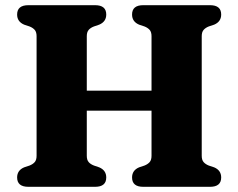

<svg xmlns="http://www.w3.org/2000/svg" viewBox="-20 -720 918 740"><path d="M314.5 -119.5Q314.5 -103.5 321.8 -95.2Q329 -87 342 -82L362.5 -75Q389.5 -63.5 389.5 -36Q389.5 0 346.5 0H89.5Q46 0 46 -36Q46 -63.5 73 -75L94 -82Q106.5 -87 113.8 -95.2Q121 -103.5 121 -119.5V-580.5Q121 -596.5 113.8 -604.8Q106.5 -613 94 -618L73 -625Q46 -636.5 46 -664Q46 -700 89.5 -700H346.5Q389.5 -700 389.5 -664Q389.5 -636.5 362.5 -625L342 -618Q329 -613 321.8 -604.8Q314.5 -596.5 314.5 -580.5V-370.5H564V-580.5Q564 -596.5 556.8 -604.8Q549.5 -613 537 -618L516 -625Q489 -636.5 489 -664Q489 -700 532 -700H789.5Q832.5 -700 832.5 -664Q832.5 -636.5 805.5 -625L784.5 -618Q772 -613 764.8 -604.8Q757.5 -596.5 757.5 -580.5V-119.5Q757.5 -103.5 764.8 -95.2Q772 -87 784.5 -82L805.5 -75Q832.5 -63.5 832.5 -36Q832.5 0 789.5 0H532Q489 0 489 -36Q489 -63.5 516 -75L537 -82Q549.5 -87 556.8 -95.2Q564 -103.5 564 -119.5V-293.5H314.5Z"/></svg>

Font: Fraunces 9pt Soft
Style: Bold
Weight: 700
Version: Version 1.000;[b76b70a41]